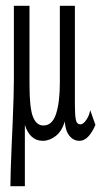

<svg xmlns="http://www.w3.org/2000/svg" viewBox="-20 -477 353 664"><path d="M16 167Q16 150 17 114Q18 78 20 33Q22 -12 24 -58Q26 -104 27 -142Q28 -180 28 -202V-457H82V-186Q82 -103 94 -73Q106 -43 130 -43Q161 -43 174 -83.5Q187 -124 187 -192V-457H239V-116Q239 -82 242 -64.5Q245 -47 258 -47Q267 -47 276 -59Q285 -71 289 -84L292 -96L310 -45Q286 10 255 10Q234 10 220 -7.5Q206 -25 204 -57Q194 -23 172.5 -6.5Q151 10 128 10Q105 10 89.5 -4.5Q74 -19 66 -45Q66 12 66 61Q66 110 66 167Z"/></svg>

Font: Inconsolata ExtraCondensed Thin
Style: Regular
Weight: 100
Width: 2
Monospace: yes
Designer: Raph Levien, Cyreal, Brenton Simpson
Foundry: Raph Levien, Cyreal, Google
Version: Version 3.100; ttfautohint (v1.8.4.7-5d5b)